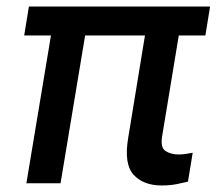

<svg xmlns="http://www.w3.org/2000/svg" viewBox="-20 -566 669 593"><path d="M628.9 -545.9 614.3 -456.5H54.7L69.3 -545.9ZM257.8 -545.9 167 0H61.5L152.3 -545.9ZM442.4 -545.9H546.9L481 -146.5Q474.6 -110.4 491.2 -99.6Q507.8 -88.9 531.7 -88.9Q543.5 -88.9 555.2 -90.8Q566.9 -92.8 575.2 -94.2L560.5 -4.9Q545.9 -1.5 525.6 2.7Q505.4 6.8 479.5 6.8Q422.4 6.8 392.3 -26.6Q362.3 -60.1 376 -140.6Z"/></svg>

Font: Inter Tight Medium
Style: Italic
Weight: 500
Italic angle: -9.39999°
Designer: Rasmus Andersson
Foundry: rsms
Version: Version 3.004